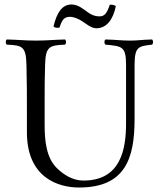

<svg xmlns="http://www.w3.org/2000/svg" viewBox="-20 -826 708 856"><path d="M422.5 -753C403.5 -753 386.5 -760 370.5 -772C350.5 -786 328.5 -806 298.5 -806C255.5 -806 232.5 -767 218.5 -708C224.5 -702 234.5 -701 245.5 -703C255.5 -736 265.5 -751 291.5 -751C308.5 -751 327.5 -743 345.5 -732C366.5 -718 387.5 -700 409.5 -700C455.5 -700 484.5 -739 496.5 -799C490.5 -803 480.5 -806 469.5 -805C455.5 -763 444.5 -753 422.5 -753ZM179 -269V-383C179 -433 179 -475 181 -536C183 -619 200 -624 270 -627C276 -633 276 -644 270 -650C221 -649 190.7 -645 140 -645C89.3 -645 60 -649 10 -650C4 -644 4 -633 10 -627C80 -624 96 -619 98 -536C100 -453 100 -404 100 -321V-236C100 -32 242 10 332 10C537 10 580 -117 580 -295V-536C580 -619 598 -620 658 -627C664 -633 664 -644 658 -650C609 -649 598.3 -645 560 -645C517.1 -645 500 -649 450 -650C444 -644 444 -633 450 -627C525 -620 542 -619 542 -536V-277C542 -165 521 -21 352 -21C304 -21 264 -47 234 -76C185 -123 179 -204 179 -269Z"/></svg>

Font: Libertinus Serif Display
Style: Regular
Weight: 400
Designer: Philipp H. Poll
Foundry: Khaled Hosny
Version: Version 6.1